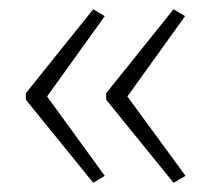

<svg xmlns="http://www.w3.org/2000/svg" viewBox="-20 -484 457 416"><path d="M36 -282V-268L182 -88L207 -103L82 -275L207 -449L182 -464ZM210 -282V-268L356 -88L382 -103L256 -275L381 -449L356 -464Z"/></svg>

Font: Noto Sans Gurmukhi Condensed ExtraLight
Style: Regular
Weight: 200
Width: 3
Designer: Jelle Bosma - Monotype Design Team
Foundry: Monotype Imaging Inc.
Version: Version 2.004